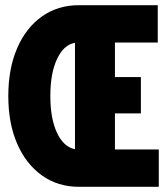

<svg xmlns="http://www.w3.org/2000/svg" viewBox="-20 -720 640 740"><path d="M12 -350Q12 -455 46 -534Q80 -613 141.5 -656.5Q203 -700 284 -700H588V-556H423V-423H523V-283H423V-144H592V0H284Q203 0 141.5 -44Q80 -88 46 -166.5Q12 -245 12 -350ZM174 -350Q174 -262 200 -207.5Q226 -153 269 -145V-555Q226 -548 200 -493Q174 -438 174 -350Z"/></svg>

Font: Red Hat Mono VF Light
Style: Regular
Weight: 300
Monospace: yes
Designer: Pentagram, MCKL
Foundry: Pentagram, MCKL
Version: Version 1.023